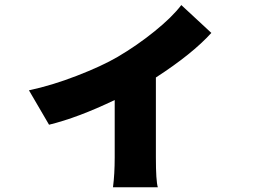

<svg xmlns="http://www.w3.org/2000/svg" viewBox="-20 -661 1040 774"><path d="M710.9 -640.6 832 -528.3Q754.9 -443.4 608.4 -348.6V-26.4Q608.4 68.4 616.2 93.8H435.5Q442.4 41 442.4 -26.4V-257.8Q293.9 -186.5 177.7 -158.2L96.7 -296.9Q188.5 -316.4 289.6 -355.5Q390.6 -394.5 454.1 -431.6Q532.2 -477.5 603 -534.7Q673.8 -591.8 710.9 -640.6Z"/></svg>

Font: Gen Shin Gothic Heavy
Style: Bold
Weight: 900
Designer: [Source Han Sans]
Ryoko NISHIZUKA  (kana & ideographs); Paul D. Hunt (Latin, Greek & Cyrillic); Wenlong ZHANG  (bopomofo
Version: Version 1.002.20150607